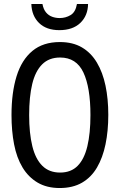

<svg xmlns="http://www.w3.org/2000/svg" viewBox="-20 -938 603 968"><path d="M281 10Q216 10 169.5 -17.5Q123 -45 93.5 -94Q64 -143 51 -210.5Q38 -278 38 -358Q38 -471 63.5 -553.5Q89 -636 143 -681Q197 -726 282 -726Q347 -726 393 -699Q439 -672 468.5 -622.5Q498 -573 512 -506Q526 -439 526 -359Q526 -278 512 -210.5Q498 -143 469 -93.5Q440 -44 393.5 -17Q347 10 281 10ZM283 -68Q338 -68 371.5 -102Q405 -136 420.5 -201Q436 -266 436 -358Q436 -497 400.5 -572.5Q365 -648 283 -648Q227 -648 192.5 -613.5Q158 -579 142.5 -514.5Q127 -450 127 -358Q127 -266 143 -201Q159 -136 193.5 -102Q228 -68 283 -68ZM279 -786Q214 -786 177 -822Q140 -858 138 -918H194Q199 -891 212 -875.5Q225 -860 243 -853.5Q261 -847 281 -847Q311 -847 336 -862Q361 -877 368 -918H424Q423 -859 385 -822.5Q347 -786 279 -786Z"/></svg>

Font: Noto Sans Mono SemiCondensed
Style: Regular
Weight: 400
Width: 4
Designer: Monotype Design Team
Foundry: Monotype Imaging Inc.
Version: Version 2.010